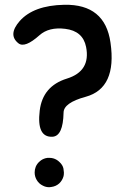

<svg xmlns="http://www.w3.org/2000/svg" viewBox="-20 -741 564 795"><path d="M168.9 -85.9Q154.3 -82 144.5 -72.8Q133.3 -63.5 127.9 -50.3Q123.5 -39.1 123.5 -26.9Q123.5 -10.3 131.8 3.9Q141.1 20 157.7 27.8Q169.9 34.2 184.1 34.2Q188.5 33.7 192.4 33.2Q211.4 30.8 225.1 18.6Q238.3 6.3 243.2 -11.7Q244.6 -17.1 244.6 -26.9Q244.1 -35.2 242.7 -43Q239.7 -57.6 226.6 -69.8Q215.3 -81.1 200.2 -85.4Q192.4 -87.4 184.1 -87.4Q176.3 -87.9 168.9 -85.9ZM61.5 -653.8Q11.7 -596.7 56.6 -561.5Q83 -541 143.6 -595.2Q182.6 -629.9 250 -621.6Q323.2 -612.8 336.4 -546.9Q356.4 -446.3 256.8 -415.5Q156.7 -384.3 144.5 -283.2Q130.9 -171.4 197.3 -174.8Q241.2 -177.2 243.2 -274.4Q243.2 -315.4 335 -340.3Q464.8 -376 437.5 -564.5Q415 -724.6 246.1 -721.2Q119.1 -718.8 61.5 -653.8Z"/></svg>

Font: Comic Relief
Style: Regular
Weight: 400
Designer: Jeff Davis
Foundry: Loudifier
Version: Version 1.200; ttfautohint (v1.8.4.7-5d5b)